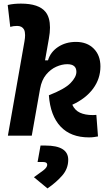

<svg xmlns="http://www.w3.org/2000/svg" viewBox="-20 -763 626 1080"><path d="M480.5 9.8Q377.9 9.8 320.6 -51.3Q263.2 -112.3 254.9 -227.1Q343.8 -261.7 376.7 -295.7Q409.7 -329.6 409.7 -358.9Q409.7 -401.9 358.4 -401.9Q328.6 -401.9 296.6 -387.7Q264.6 -373.5 239.5 -343.3Q214.4 -313 205.6 -264.6L158.7 0H24.4L117.7 -530.8Q121.1 -550.3 121.1 -565.4Q121.1 -585 115.2 -596.7Q104 -617.2 76.2 -617.2Q55.2 -617.2 37.6 -611.8L23.4 -734.9Q42 -739.3 60.5 -741Q79.1 -742.7 97.7 -742.7Q198.7 -742.7 236.3 -695.8Q261.2 -664.6 261.2 -607.9Q261.2 -580.1 254.9 -545.4L233.4 -423.8H250Q263.7 -470.2 306.6 -498.8Q349.6 -527.3 407.2 -527.3Q469.7 -527.3 507.3 -489.5Q544.9 -451.7 544.9 -389.2Q544.9 -320.3 503.7 -264.4Q462.4 -208.5 386.7 -173.8Q400.9 -142.6 429.7 -129.2Q458.5 -115.7 502 -115.7Q515.6 -115.7 522 -116.7L531.2 4.4Q520 6.3 508.1 8.1Q496.1 9.8 480.5 9.8ZM247.1 296.9 170.9 233.9Q201.2 212.4 223.4 195.6Q245.6 178.7 245.6 163.6Q245.6 148.4 223.1 148.4H191.4L208 55.7H234.9Q363.8 55.7 363.8 135.7Q363.8 186 329.6 224.9Q295.4 263.7 247.1 296.9Z"/></svg>

Font: CaskaydiaCove NF
Style: Bold Italic
Weight: 700
Italic angle: -10°
Designer: Aaron Bell
Foundry: Saja Typeworks
Version: Version 2111.001; VTT 6.35;Nerd Fonts 3.2.1